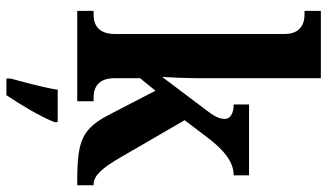

<svg xmlns="http://www.w3.org/2000/svg" viewBox="-231 -569 1021 599"><g transform="rotate(90 279.5 -269.5)"><path d="M14 0H296V-51H284C261 -51 224 -59 224 -116V-196L263 -244L335 -105C381 -15 416 0 546 0H558V-51H555C527 -51 503 -80 471 -135L355 -335L405 -401C449 -460 486 -488 527 -488V-536H306V-488C335 -488 351 -477 351 -460C351 -451 349 -435 327 -407L220 -265C221 -275 224 -342 224 -377V-760H14V-709H26C48 -709 86 -701 86 -647V-117C86 -59 49 -51 26 -51H14ZM225 208V221H277C306 178 345 113 361 71V61H260C253 106 236 167 225 208Z"/></g></svg>

Font: Noto Serif Ethiopic Condensed
Style: Bold
Weight: 700
Width: 3
Designer: Monotype Design Team
Foundry: Monotype Imaging Inc.
Version: Version 2.102